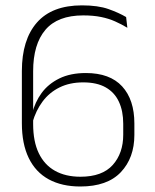

<svg xmlns="http://www.w3.org/2000/svg" viewBox="-20 -668 562 698"><path d="M272 10Q205 10 157.2 -16Q109.5 -42 84.5 -93.5Q59.5 -145 59.5 -220V-409.5Q59.5 -523.5 114.2 -586Q169 -648.5 278 -648.5Q336.5 -648.5 374.5 -635Q412.5 -621.5 438.5 -606L443 -567Q421.5 -580 398.5 -590.2Q375.5 -600.5 347.5 -606.2Q319.5 -612 282.5 -612Q189.5 -612 145 -559.5Q100.5 -507 100.5 -409V-217Q100.5 -153.5 121 -111Q141.5 -68.5 180 -47Q218.5 -25.5 272.5 -25.5Q351.5 -25.5 389.8 -68.2Q428 -111 428 -178V-218Q428 -264.5 412.2 -298.2Q396.5 -332 364.5 -350.2Q332.5 -368.5 282.5 -368.5Q233.5 -368.5 196.5 -350.2Q159.5 -332 135 -299.2Q110.5 -266.5 98 -222.5L88.5 -255.5H97Q107 -296.5 131.2 -329.8Q155.5 -363 195.8 -382.8Q236 -402.5 292 -402.5Q379.5 -402.5 424 -354Q468.5 -305.5 468.5 -219V-177.5Q468.5 -94 419.2 -42Q370 10 272 10Z"/></svg>

Font: Anek Tamil Medium ExtraLight
Style: Regular
Weight: 250
Version: Version 1.003